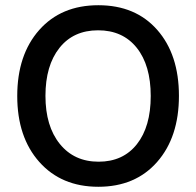

<svg xmlns="http://www.w3.org/2000/svg" viewBox="-20 -707 751 735"><path d="M207.5 -523.5Q154 -456 154 -340Q154 -224 209 -156Q264 -88 357.5 -88Q451 -88 504 -155Q557 -222 557 -339.5Q557 -457 503.5 -524Q450 -591 355.5 -591Q261 -591 207.5 -523.5ZM356.5 8Q215 8 130.5 -87Q46 -182 46 -339.5Q46 -497 130 -592Q214 -687 356.5 -687Q499 -687 582 -592.5Q665 -498 665 -340Q665 -182 581.5 -87Q498 8 356.5 8Z"/></svg>

Font: Hind Medium
Style: Regular
Weight: 500
Designer: Manushi Parikh, Satya Rajpurohit
Foundry: Indian Type Foundry
Version: Version 1.201;PS 1.0;hotconv 1.0.78;makeotf.lib2.5.61930; tt